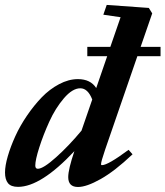

<svg xmlns="http://www.w3.org/2000/svg" viewBox="-31 -745 669 777"><path d="M42 11.2Q13.2 11.2 1.2 -3.9Q-10.7 -19 -10.7 -46.9Q-10.7 -74.2 0.5 -112.8Q11.7 -151.4 30.8 -193.4Q49.8 -235.4 78.1 -276.9Q106.4 -318.4 137.9 -351.1Q169.4 -383.8 208 -404.3Q246.6 -424.8 284.2 -424.8Q335.4 -424.8 358.4 -388.7L402.8 -517.6H322.3V-555.2H415.5L457 -675.3L387.2 -685.5L400.9 -725.1L571.3 -712.9L585 -690.9L538.1 -555.2H618.7V-517.6H524.9L394.5 -139.6Q377.9 -90.8 377.9 -80.6Q377.9 -76.7 381.8 -76.7Q405.8 -76.7 489.3 -138.7L505.4 -120.6Q433.1 -52.2 376.2 -20.3Q319.3 11.7 284.7 11.7Q245.1 11.7 245.1 -28.3Q245.1 -59.6 270 -133.3Q134.3 11.2 42 11.2ZM111.8 -75.2Q111.8 -62 122.1 -62Q144 -62 195.8 -108.4Q247.6 -154.8 298.8 -216.3L342.3 -342.3Q324.7 -387.7 293.9 -387.7Q262.2 -387.7 227.5 -347.2Q192.9 -306.6 168.5 -252.7Q144 -198.7 127.9 -148.2Q111.8 -97.7 111.8 -75.2Z"/></svg>

Font: Elstob 18pt ExtraBold
Style: Italic
Weight: 800
Italic angle: -20°
Designer: Peter S. Baker
Version: Version 1.015